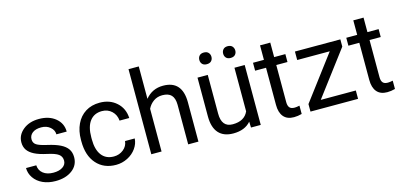

<svg xmlns="http://www.w3.org/2000/svg" viewBox="-67 -1187 3424 1635"><g transform="rotate(-15 1645.0 -370.0)"><path d="M376 -140.1Q376 -176.8 348.4 -197Q320.8 -217.3 252.2 -231.9Q183.6 -246.6 143.3 -267.1Q103 -287.6 83.7 -315.9Q64.5 -344.2 64.5 -383.3Q64.5 -448.2 119.4 -493.2Q174.3 -538.1 259.8 -538.1Q349.6 -538.1 405.5 -491.7Q461.4 -445.3 461.4 -373H370.6Q370.6 -410.2 339.1 -437Q307.6 -463.9 259.8 -463.9Q210.4 -463.9 182.6 -442.4Q154.8 -420.9 154.8 -386.2Q154.8 -353.5 180.7 -336.9Q206.5 -320.3 274.2 -305.2Q341.8 -290 383.8 -269Q425.8 -248 446 -218.5Q466.3 -189 466.3 -146.5Q466.3 -75.7 409.7 -33Q353 9.8 262.7 9.8Q199.2 9.8 150.4 -12.7Q101.6 -35.2 74 -75.4Q46.4 -115.7 46.4 -162.6H136.7Q139.2 -117.2 173.1 -90.6Q207 -64 262.7 -64Q314 -64 345 -84.7Q376 -105.5 376 -140.1Z M795.9 -64Q844.2 -64 880.4 -93.3Q916.5 -122.6 920.4 -166.5H1005.9Q1003.4 -121.1 974.6 -80.1Q945.8 -39.1 897.7 -14.6Q849.6 9.8 795.9 9.8Q688 9.8 624.3 -62.3Q560.5 -134.3 560.5 -259.3V-274.4Q560.5 -351.6 588.9 -411.6Q617.2 -471.7 670.2 -504.9Q723.1 -538.1 795.4 -538.1Q884.3 -538.1 943.1 -484.9Q1002 -431.6 1005.9 -346.7H920.4Q916.5 -397.9 881.6 -430.9Q846.7 -463.9 795.4 -463.9Q726.6 -463.9 688.7 -414.3Q650.9 -364.7 650.9 -271V-253.9Q650.9 -162.6 688.5 -113.3Q726.1 -64 795.9 -64Z M1197.8 -464.4Q1257.8 -538.1 1354 -538.1Q1521.5 -538.1 1522.9 -349.1V0H1432.6V-349.6Q1432.1 -406.7 1406.5 -434.1Q1380.9 -461.4 1326.7 -461.4Q1282.7 -461.4 1249.5 -438Q1216.3 -414.6 1197.8 -376.5V0H1107.4V-750H1197.8Z M1984.4 -52.2Q1931.6 9.8 1829.6 9.8Q1745.1 9.8 1700.9 -39.3Q1656.7 -88.4 1656.2 -184.6V-528.3H1746.6V-187Q1746.6 -66.9 1844.2 -66.9Q1947.8 -66.9 1981.9 -144V-528.3H2072.3V0H1986.3ZM1710 -669.4Q1710 -691.4 1723.4 -706.3Q1736.8 -721.2 1763.2 -721.2Q1789.6 -721.2 1803.2 -706.3Q1816.9 -691.4 1816.9 -669.4Q1816.9 -647.5 1803.2 -632.8Q1789.6 -618.2 1763.2 -618.2Q1736.8 -618.2 1723.4 -632.8Q1710 -647.5 1710 -669.4ZM1919.9 -668.5Q1919.9 -690.4 1933.3 -705.6Q1946.8 -720.7 1973.1 -720.7Q1999.5 -720.7 2013.2 -705.6Q2026.9 -690.4 2026.9 -668.5Q2026.9 -646.5 2013.2 -631.8Q1999.5 -617.2 1973.1 -617.2Q1946.8 -617.2 1933.3 -631.8Q1919.9 -646.5 1919.9 -668.5Z M2332 -656.2V-528.3H2430.7V-458.5H2332V-130.9Q2332 -99.1 2345.2 -83.3Q2358.4 -67.4 2390.1 -67.4Q2405.8 -67.4 2433.1 -73.2V0Q2397.5 9.8 2363.8 9.8Q2303.2 9.8 2272.5 -26.9Q2241.7 -63.5 2241.7 -130.9V-458.5H2145.5V-528.3H2241.7V-656.2Z M2621.1 -73.7H2930.2V0H2510.7V-66.4L2802.2 -453.6H2515.1V-528.3H2915.5V-464.4Z M3154.3 -656.2V-528.3H3252.9V-458.5H3154.3V-130.9Q3154.3 -99.1 3167.5 -83.3Q3180.7 -67.4 3212.4 -67.4Q3228 -67.4 3255.4 -73.2V0Q3219.7 9.8 3186 9.8Q3125.5 9.8 3094.7 -26.9Q3064 -63.5 3064 -130.9V-458.5H2967.8V-528.3H3064V-656.2Z"/></g></svg>

Font: RobotoInd
Style: Regular
Weight: 400
Designer: Google
Version: Version 2.001101; 2014